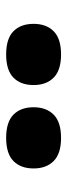

<svg xmlns="http://www.w3.org/2000/svg" viewBox="188 -1030 223 640"><g transform="rotate(90 300.0 -709.5)"><path d="M439 -618Q386.5 -618 361.8 -642.2Q337 -666.5 337 -709.5Q337 -752 361.8 -776.5Q386.5 -801 439 -801Q491.5 -801 516.2 -776.5Q541 -752 541 -709.5Q541 -666.5 516.2 -642.2Q491.5 -618 439 -618ZM161 -618Q108.5 -618 83.8 -642.2Q59 -666.5 59 -709.5Q59 -752 83.8 -776.5Q108.5 -801 161 -801Q213.5 -801 238.2 -776.5Q263 -752 263 -709.5Q263 -666.5 238.2 -642.2Q213.5 -618 161 -618Z"/></g></svg>

Font: Encode Sans Expanded ExtraBold
Style: Regular
Weight: 800
Width: 7
Designer: Multiple Designers
Foundry: Impallari Type
Version: Version 3.000; ttfautohint (v1.8.3) -l 8 -r 50 -G 200 -x 14 